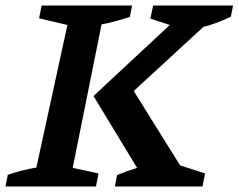

<svg xmlns="http://www.w3.org/2000/svg" viewBox="-41 -672 860 692"><path d="M-21 0 -13 -42Q40 -60 90 -68L202 -582L100 -606L109 -652H435L427 -611Q396 -601 371.5 -594.5Q347 -588 325 -584L221 -67L314 -47L305 0ZM373 0 381 -41Q417 -56 453 -67L296 -326L571 -582L501 -605L511 -652H799L791 -612Q740 -587 692 -575L441 -344L608 -76L698 -47L689 0Z"/></svg>

Font: Piazzolla SC SemiBold
Style: Italic
Weight: 600
Italic angle: -11.3°
Designer: Juan Pablo del Peral
Foundry: Huerta Tipografica
Version: Version 1.330